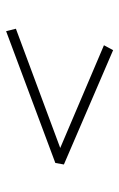

<svg xmlns="http://www.w3.org/2000/svg" viewBox="99 -646 390 628"><g transform="rotate(90 294.0 -332.0)"><path d="M513 -318 82 -157 74 -189 464 -334 128 -477 144 -507 518 -346Z"/></g></svg>

Font: Inria Serif
Style: Italic
Weight: 400
Italic angle: -10°
Designer: Black Foundry Team
Foundry: Black Foundry
Version: Version 1.000; ttfautohint (v1.8.3)